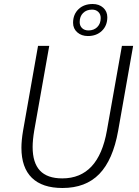

<svg xmlns="http://www.w3.org/2000/svg" viewBox="-20 -929 696 959"><path d="M87 -191Q87 -227 95 -275L170 -700H226L151 -277Q143 -229 143 -195Q143 -116 179.5 -77Q216 -38 291 -38Q472 -38 514 -277L589 -700H645L570 -275Q544 -130 476 -60Q408 10 292 10Q191 10 139 -41Q87 -92 87 -191ZM345 -815Q345 -857 372 -883Q399 -909 443 -909Q475 -909 495.5 -890.5Q516 -872 516 -843Q516 -801 489 -775Q462 -749 419 -749Q387 -749 366 -767.5Q345 -786 345 -815ZM483 -839Q483 -858 471 -869.5Q459 -881 440 -881Q412 -881 395 -864Q378 -847 378 -819Q378 -800 390 -788.5Q402 -777 422 -777Q449 -777 466 -794Q483 -811 483 -839Z"/></svg>

Font: Sarabun ExtraLight
Style: Italic
Weight: 275
Italic angle: -10°
Designer: Suppakit Chalermlarp | Katatrad Co.,Ltd.
Foundry: Cadson Demak Co.,Ltd.
Version: Version 1.000; ttfautohint (v1.6)